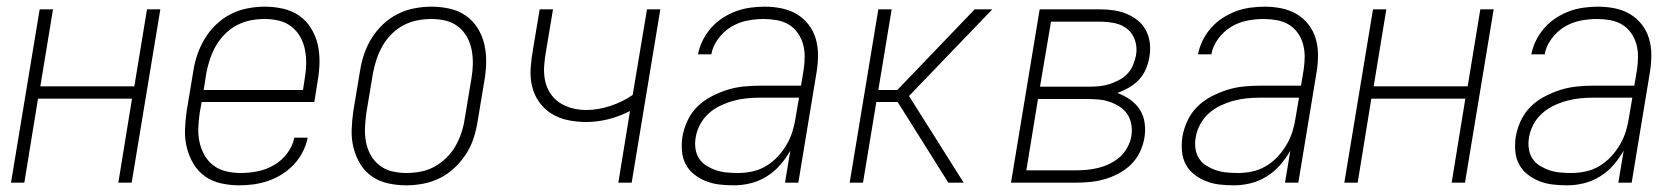

<svg xmlns="http://www.w3.org/2000/svg" viewBox="-20 -548 5040 576"><path d="M13 0 99 -520H139L101 -289H383L421 -520H461L375 0H335L376 -252H94L53 0Z M698 8Q670 8 643 2Q616 -4 595 -19Q574 -34 560.5 -56.5Q547 -79 540.5 -105Q534 -131 535 -159Q536 -187 540 -215L560 -335Q564 -361 572.5 -385.5Q581 -410 595 -433Q609 -456 629 -475Q649 -494 673 -506Q697 -518 723 -523Q749 -528 774 -528Q802 -528 829 -522Q856 -516 877.5 -501Q899 -486 913 -463.5Q927 -441 933 -415Q939 -389 938.5 -361Q938 -333 933 -305L923 -242H585L579 -209Q576 -187 575 -165Q574 -143 578.5 -122Q583 -101 593.5 -82.5Q604 -64 620.5 -51.5Q637 -39 658.5 -34Q680 -29 702 -29Q727 -29 752.5 -34Q778 -39 801.5 -52.5Q825 -66 841.5 -88Q858 -110 863 -135H903Q899 -114 888.5 -93Q878 -72 862 -55Q846 -38 826.5 -25.5Q807 -13 785 -5.5Q763 2 741.5 5Q720 8 698 8ZM591 -278H889L894 -311Q898 -333 898.5 -355Q899 -377 895 -398Q891 -419 881 -437Q871 -455 854.5 -468Q838 -481 817 -486Q796 -491 774 -491Q753 -491 732 -487Q711 -483 691 -472.5Q671 -462 655 -446Q639 -430 628 -411Q617 -392 610 -371Q603 -350 599 -329Z M1199 8Q1171 8 1144 2Q1117 -4 1095.5 -19Q1074 -34 1060.5 -56.5Q1047 -79 1040.5 -105Q1034 -131 1035 -159Q1036 -187 1040 -215L1060 -335Q1064 -361 1072.5 -386Q1081 -411 1095 -433.5Q1109 -456 1129 -475Q1149 -494 1173 -506Q1197 -518 1223 -523Q1249 -528 1274 -528Q1302 -528 1329 -522Q1356 -516 1377.5 -501Q1399 -486 1413 -463.5Q1427 -441 1433 -415Q1439 -389 1438.5 -361Q1438 -333 1433 -305L1413 -185Q1409 -159 1401 -134Q1393 -109 1378.5 -86.5Q1364 -64 1344 -45Q1324 -26 1300 -14Q1276 -2 1250 3Q1224 8 1199 8ZM1200 -29Q1220 -29 1241.5 -33Q1263 -37 1282.5 -47.5Q1302 -58 1318.5 -74Q1335 -90 1346 -109Q1357 -128 1364 -149Q1371 -170 1374 -191L1394 -311Q1398 -333 1398.5 -355Q1399 -377 1395 -398Q1391 -419 1381 -437Q1371 -455 1354.5 -468Q1338 -481 1317.5 -486Q1297 -491 1274 -491Q1254 -491 1232.5 -487Q1211 -483 1191 -472.5Q1171 -462 1155 -446Q1139 -430 1128 -411Q1117 -392 1110 -371Q1103 -350 1099 -329L1079 -209Q1076 -187 1075 -165Q1074 -143 1078 -122Q1082 -101 1092 -83Q1102 -65 1118.5 -52Q1135 -39 1156 -34Q1177 -29 1200 -29Z M1835 0 1870 -215Q1839 -199 1805.5 -190.5Q1772 -182 1739 -182Q1711 -182 1684 -187.5Q1657 -193 1634.5 -207Q1612 -221 1597 -242.5Q1582 -264 1576 -290Q1570 -316 1572 -344Q1574 -372 1579 -400L1599 -520H1639L1618 -394Q1614 -372 1612.5 -350Q1611 -328 1615 -307.5Q1619 -287 1630 -269.5Q1641 -252 1658 -240.5Q1675 -229 1696 -223.5Q1717 -218 1739 -218Q1774 -218 1810.5 -230Q1847 -242 1878 -263L1921 -520H1961L1875 0Z M2181 8Q2159 8 2138 5.5Q2117 3 2098 -4.5Q2079 -12 2063 -24.5Q2047 -37 2037.5 -54.5Q2028 -72 2026 -93.5Q2024 -115 2027 -136Q2031 -161 2042 -185Q2053 -209 2071.5 -227.5Q2090 -246 2114 -258.5Q2138 -271 2162 -278.5Q2186 -286 2211 -288.5Q2236 -291 2260 -291H2383L2391 -339Q2394 -359 2394 -378.5Q2394 -398 2389 -416Q2384 -434 2373 -449.5Q2362 -465 2346 -474.5Q2330 -484 2310.5 -487.5Q2291 -491 2271 -491Q2246 -491 2221 -486Q2196 -481 2173.5 -467.5Q2151 -454 2134.5 -431.5Q2118 -409 2114 -385H2074Q2078 -406 2088 -426.5Q2098 -447 2113.5 -464.5Q2129 -482 2148.5 -494.5Q2168 -507 2188.5 -514.5Q2209 -522 2231 -525Q2253 -528 2274 -528Q2300 -528 2324.5 -523Q2349 -518 2369.5 -506Q2390 -494 2405 -475Q2420 -456 2427 -432.5Q2434 -409 2434 -383.5Q2434 -358 2430 -333L2375 0H2335L2351 -96Q2338 -73 2320 -52.5Q2302 -32 2279 -18Q2256 -4 2231 2Q2206 8 2181 8ZM2194 -29Q2215 -29 2236.5 -33.5Q2258 -38 2277.5 -49.5Q2297 -61 2312.5 -77.5Q2328 -94 2339.5 -113.5Q2351 -133 2357.5 -154Q2364 -175 2367 -196L2377 -255H2260Q2240 -255 2220 -253Q2200 -251 2180 -245.5Q2160 -240 2141 -231Q2122 -222 2106 -207.5Q2090 -193 2080 -174Q2070 -155 2067 -135Q2064 -118 2066.5 -101.5Q2069 -85 2077.5 -72Q2086 -59 2100 -50.5Q2114 -42 2129 -37Q2144 -32 2161 -30.5Q2178 -29 2194 -29Z M2529 0 2615 -520H2655L2615 -278H2672L2904 -520H2957L2707 -260L2871 0H2825L2673 -242H2609L2569 0Z M3207 0H3013L3099 -520H3280Q3301 -520 3321.5 -517Q3342 -514 3360 -506.5Q3378 -499 3393.5 -486.5Q3409 -474 3418 -456.5Q3427 -439 3429.5 -418.5Q3432 -398 3428 -376Q3425 -358 3417.5 -340.5Q3410 -323 3397 -309Q3384 -295 3366.5 -285Q3349 -275 3332 -269Q3352 -262 3370 -249.5Q3388 -237 3399.5 -219Q3411 -201 3414 -178.5Q3417 -156 3413 -133Q3409 -111 3399 -90.5Q3389 -70 3372.5 -54Q3356 -38 3335 -27Q3314 -16 3292.5 -10Q3271 -4 3249.5 -2Q3228 0 3207 0ZM3100 -288H3249Q3263 -288 3278.5 -289.5Q3294 -291 3308 -295.5Q3322 -300 3336.5 -307.5Q3351 -315 3362 -326.5Q3373 -338 3379 -352.5Q3385 -367 3388 -382Q3392 -404 3385.5 -425.5Q3379 -447 3362.5 -460.5Q3346 -474 3324.5 -478.5Q3303 -483 3280 -483H3133ZM3059 -37H3207Q3224 -37 3241 -38.5Q3258 -40 3275.5 -44.5Q3293 -49 3309.5 -57Q3326 -65 3339.5 -77Q3353 -89 3362 -105.5Q3371 -122 3374 -139Q3377 -157 3374 -174.5Q3371 -192 3362 -205.5Q3353 -219 3339 -228Q3325 -237 3309 -242.5Q3293 -248 3275 -249.5Q3257 -251 3240 -251H3094Z M3681 8Q3659 8 3638 5.5Q3617 3 3598 -4.5Q3579 -12 3563 -24.5Q3547 -37 3537.5 -54.5Q3528 -72 3526 -93.5Q3524 -115 3527 -136Q3531 -161 3542 -185Q3553 -209 3571.5 -227.5Q3590 -246 3614 -258.5Q3638 -271 3662 -278.5Q3686 -286 3711 -288.5Q3736 -291 3760 -291H3883L3891 -339Q3894 -359 3894 -378.5Q3894 -398 3889 -416Q3884 -434 3873 -449.5Q3862 -465 3846 -474.5Q3830 -484 3810.5 -487.5Q3791 -491 3771 -491Q3746 -491 3721 -486Q3696 -481 3673.5 -467.5Q3651 -454 3634.5 -431.5Q3618 -409 3614 -385H3574Q3578 -406 3588 -426.5Q3598 -447 3613.5 -464.5Q3629 -482 3648.5 -494.5Q3668 -507 3688.5 -514.5Q3709 -522 3731 -525Q3753 -528 3774 -528Q3800 -528 3824.5 -523Q3849 -518 3869.5 -506Q3890 -494 3905 -475Q3920 -456 3927 -432.5Q3934 -409 3934 -383.5Q3934 -358 3930 -333L3875 0H3835L3851 -96Q3838 -73 3820 -52.5Q3802 -32 3779 -18Q3756 -4 3731 2Q3706 8 3681 8ZM3694 -29Q3715 -29 3736.5 -33.5Q3758 -38 3777.5 -49.5Q3797 -61 3812.5 -77.5Q3828 -94 3839.5 -113.5Q3851 -133 3857.5 -154Q3864 -175 3867 -196L3877 -255H3760Q3740 -255 3720 -253Q3700 -251 3680 -245.5Q3660 -240 3641 -231Q3622 -222 3606 -207.5Q3590 -193 3580 -174Q3570 -155 3567 -135Q3564 -118 3566.5 -101.5Q3569 -85 3577.5 -72Q3586 -59 3600 -50.5Q3614 -42 3629 -37Q3644 -32 3661 -30.5Q3678 -29 3694 -29Z M4013 0 4099 -520H4139L4101 -289H4383L4421 -520H4461L4375 0H4335L4376 -252H4094L4053 0Z M4681 8Q4659 8 4638 5.5Q4617 3 4598 -4.5Q4579 -12 4563 -24.5Q4547 -37 4537.5 -54.5Q4528 -72 4526 -93.5Q4524 -115 4527 -136Q4531 -161 4542 -185Q4553 -209 4571.5 -227.5Q4590 -246 4614 -258.5Q4638 -271 4662 -278.5Q4686 -286 4711 -288.5Q4736 -291 4760 -291H4883L4891 -339Q4894 -359 4894 -378.5Q4894 -398 4889 -416Q4884 -434 4873 -449.5Q4862 -465 4846 -474.5Q4830 -484 4810.5 -487.5Q4791 -491 4771 -491Q4746 -491 4721 -486Q4696 -481 4673.5 -467.5Q4651 -454 4634.5 -431.5Q4618 -409 4614 -385H4574Q4578 -406 4588 -426.5Q4598 -447 4613.5 -464.5Q4629 -482 4648.5 -494.5Q4668 -507 4688.5 -514.5Q4709 -522 4731 -525Q4753 -528 4774 -528Q4800 -528 4824.5 -523Q4849 -518 4869.5 -506Q4890 -494 4905 -475Q4920 -456 4927 -432.5Q4934 -409 4934 -383.5Q4934 -358 4930 -333L4875 0H4835L4851 -96Q4838 -73 4820 -52.5Q4802 -32 4779 -18Q4756 -4 4731 2Q4706 8 4681 8ZM4694 -29Q4715 -29 4736.5 -33.5Q4758 -38 4777.5 -49.5Q4797 -61 4812.5 -77.5Q4828 -94 4839.5 -113.5Q4851 -133 4857.5 -154Q4864 -175 4867 -196L4877 -255H4760Q4740 -255 4720 -253Q4700 -251 4680 -245.5Q4660 -240 4641 -231Q4622 -222 4606 -207.5Q4590 -193 4580 -174Q4570 -155 4567 -135Q4564 -118 4566.5 -101.5Q4569 -85 4577.5 -72Q4586 -59 4600 -50.5Q4614 -42 4629 -37Q4644 -32 4661 -30.5Q4678 -29 4694 -29Z"/></svg>

Font: Iosevka Term Curly XLt Obl
Style: Regular
Weight: 200
Italic angle: -9°
Designer: Belleve Invis
Foundry: Belleve Invis
Version: Version 32.3.0